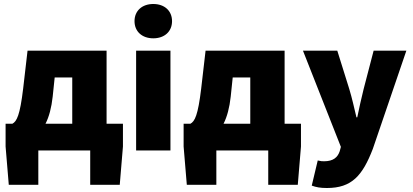

<svg xmlns="http://www.w3.org/2000/svg" viewBox="-20 -754 2068 962"><path d="M244 -270 254 -366H342V-134H208C226 -169 238 -215 244 -270ZM172 0H432V172H580L596 -20V-134H514V-500H118L96 -310C80 -176 64 -146 42 -134H8V-20L24 172H172Z M662 0H834V-500H662ZM748 -562C804 -562 842 -596 842 -648C842 -700 804 -734 748 -734C692 -734 654 -700 654 -648C654 -596 692 -562 748 -562Z M1136 -270 1146 -366H1234V-134H1100C1118 -169 1130 -215 1136 -270ZM1064 0H1324V172H1472L1488 -20V-134H1406V-500H1010L988 -310C972 -176 956 -146 934 -134H900V-20L916 172H1064Z M1618 188C1742 188 1796 127 1848 -8L2016 -500H1852L1802 -308C1790 -260 1780 -214 1770 -166H1766C1754 -216 1744 -262 1730 -308L1670 -500H1498L1688 -18L1682 4C1672 34 1650 54 1604 54C1594 54 1588 54 1572 50L1542 176C1564 184 1584 188 1618 188Z"/></svg>

Font: Source Sans Pro Black
Style: Regular
Weight: 900
Designer: Paul D. Hunt
Foundry: Adobe Systems Incorporated
Version: Version 3.006;hotconv 1.0.111;makeotfexe 2.5.65597